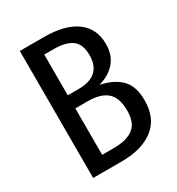

<svg xmlns="http://www.w3.org/2000/svg" viewBox="-166 -795 833 902"><g transform="rotate(-30 250.5 -344.5)"><path d="M468 -195Q468 -98 404.5 -49Q341 0 230 0H76V-689H207Q321 -689 382 -644Q443 -599 443 -515Q443 -456 410.5 -418Q378 -380 320 -364Q390 -350 429 -311.5Q468 -273 468 -195ZM167 -617V-396H226Q288 -396 319 -424.5Q350 -453 350 -508Q350 -567 317.5 -592Q285 -617 216 -617ZM373 -195Q373 -264 338.5 -294.5Q304 -325 233 -325H167V-73H230Q300 -73 336.5 -100.5Q373 -128 373 -195Z"/></g></svg>

Font: Fira Sans Compressed
Style: Regular
Weight: 400
Width: 1
Designer: bBox Type GmbH & Carrois Corporate GbR & Edenspiekermann AG
Foundry: bBox Type GmbH & Carrois Corporate GbR & Edenspiekermann AG
Version: Version 4.301